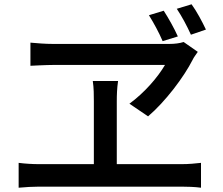

<svg xmlns="http://www.w3.org/2000/svg" viewBox="-20 -874 1040 896"><path d="M941 -736C923 -774 898 -821 874 -854L805 -833C829 -797 852 -754 871 -712ZM810 -704C793 -742 766 -790 744 -824L675 -803C698 -766 722 -722 739 -682ZM750 -571C716 -513 655 -442 584 -390L671 -331C751 -399 838 -514 879 -595C885 -608 894 -618 903 -632L837 -678C819 -672 795 -669 770 -669H227C193 -669 154 -672 122 -675V-567C122 -567 196 -571 234 -571ZM525 -108V-401C525 -431 526 -462 531 -496H413C418 -463 418 -429 418 -401V-108H162C132 -108 98 -110 67 -114V2C100 -1 133 -3 162 -3H828C850 -3 890 -2 918 2V-114C891 -111 862 -108 828 -108Z"/></svg>

Font: Noto Sans Japanese Medium
Style: Regular
Weight: 500
Designer: Ryoko NISHIZUKA (kana & ideographs); Paul D. Hunt (Latin, Greek & Cyrillic); Wenlong ZHANG (bopomofo); Sandoll Communica
Foundry: Adobe Systems Incorporated
Version: Version 1.000;PS 1;hotconv 1.0.78;makeotf.lib2.5.61930